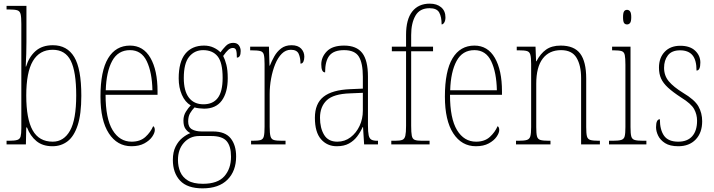

<svg xmlns="http://www.w3.org/2000/svg" viewBox="-20 -792 3914 1053"><path d="M268 10Q214 10 180 -18Q146 -46 128 -93H124L122 0H16V-20H29Q60 -20 74.5 -24.5Q89 -29 93 -43.5Q97 -58 97 -89V-661Q97 -698 93 -714.5Q89 -731 75 -735.5Q61 -740 31 -740H16V-760H125V-561Q125 -534 124 -496.5Q123 -459 121 -427H123Q139 -480 175 -512Q211 -544 270 -544Q348 -544 387 -479.5Q426 -415 426 -267Q426 -166 406 -105Q386 -44 350.5 -17Q315 10 268 10ZM269 -15Q330 -15 364 -75.5Q398 -136 398 -269Q398 -399 368 -459Q338 -519 269 -519Q197 -519 160.5 -457.5Q124 -396 124 -268Q124 -140 159 -77.5Q194 -15 269 -15Z M701 10Q623 10 577 -60.5Q531 -131 531 -262Q531 -403 573 -472.5Q615 -542 693 -542Q766 -542 805 -474.5Q844 -407 844 -291V-272H559Q559 -142 597.5 -78.5Q636 -15 702 -15Q749 -15 777.5 -41Q806 -67 820 -100Q829 -95 829 -79Q829 -63 814.5 -42Q800 -21 771.5 -5.5Q743 10 701 10ZM816 -297Q814 -395 785 -456Q756 -517 693 -517Q627 -517 595 -457.5Q563 -398 560 -297Z M1091 241Q1007 241 967.5 198.5Q928 156 928 85Q928 42 943 12Q958 -18 980.5 -36Q1003 -54 1024 -62Q1009 -69 997.5 -85Q986 -101 986 -131Q986 -158 999.5 -179.5Q1013 -201 1026 -214Q995 -232 977.5 -272Q960 -312 960 -362Q960 -453 996.5 -497.5Q1033 -542 1099 -542Q1128 -542 1151.5 -531Q1175 -520 1189 -505Q1202 -523 1218.5 -540Q1235 -557 1259 -557Q1280 -557 1290 -543.5Q1300 -530 1300 -512Q1300 -476 1279 -476Q1279 -504 1275 -516.5Q1271 -529 1257 -529Q1244 -529 1232 -518.5Q1220 -508 1204 -485Q1214 -466 1221.5 -437Q1229 -408 1229 -363Q1229 -285 1196.5 -240.5Q1164 -196 1099 -196Q1088 -196 1071.5 -198Q1055 -200 1047 -203Q1033 -189 1022.5 -171Q1012 -153 1012 -126Q1012 -95 1032.5 -83Q1053 -71 1087 -71H1148Q1215 -71 1245 -33.5Q1275 4 1275 66Q1275 146 1227.5 193.5Q1180 241 1091 241ZM1096 -220Q1148 -220 1174.5 -255Q1201 -290 1201 -365Q1201 -449 1173.5 -483Q1146 -517 1094 -517Q1047 -517 1017.5 -481Q988 -445 988 -364Q988 -293 1016 -256.5Q1044 -220 1096 -220ZM1093 216Q1174 216 1210.5 174.5Q1247 133 1247 67Q1247 10 1223 -18Q1199 -46 1139 -46H1072Q1022 -46 989 -9.5Q956 27 956 85Q956 121 968.5 150.5Q981 180 1010.5 198Q1040 216 1093 216Z M1357 0V-20H1364Q1395 -20 1409 -24Q1423 -28 1427 -44.5Q1431 -61 1431 -97V-441Q1431 -476 1427 -492Q1423 -508 1407.5 -512Q1392 -516 1359 -516H1352V-536H1455L1458 -432H1460Q1470 -457 1484.5 -483Q1499 -509 1522 -526.5Q1545 -544 1579 -544Q1614 -544 1631.5 -525.5Q1649 -507 1649 -481Q1649 -465 1644 -454Q1639 -443 1628 -443Q1628 -475 1618 -497Q1608 -519 1575 -519Q1547 -519 1525.5 -497.5Q1504 -476 1489.5 -440.5Q1475 -405 1467 -362Q1459 -319 1459 -277V-97Q1459 -61 1463.5 -44.5Q1468 -28 1482.5 -24Q1497 -20 1528 -20H1546V0Z M1827 10Q1774 10 1740.5 -28.5Q1707 -67 1707 -146Q1707 -224 1754.5 -261.5Q1802 -299 1901 -303L1970 -306V-371Q1970 -446 1948 -481.5Q1926 -517 1867 -517Q1811 -517 1787 -487.5Q1763 -458 1763 -395Q1742 -395 1742 -439Q1742 -479 1772.5 -510.5Q1803 -542 1867 -542Q1935 -542 1966.5 -501.5Q1998 -461 1998 -372V-105Q1998 -68 2002 -50Q2006 -32 2017 -26Q2028 -20 2049 -20H2053V0H1977L1971 -95H1969Q1957 -68 1939 -44Q1921 -20 1894 -5Q1867 10 1827 10ZM1830 -15Q1871 -15 1902.5 -39Q1934 -63 1952 -101.5Q1970 -140 1970 -185V-283L1900 -280Q1809 -277 1772 -242Q1735 -207 1735 -146Q1735 -90 1757.5 -52.5Q1780 -15 1830 -15Z M2126 0V-20H2147Q2174 -20 2186.5 -25Q2199 -30 2203 -47.5Q2207 -65 2207 -102V-511H2129V-536H2207V-601Q2207 -686 2241 -729Q2275 -772 2337 -772Q2376 -772 2399.5 -752Q2423 -732 2423 -697Q2423 -679 2416.5 -668.5Q2410 -658 2402 -658Q2402 -699 2389 -723Q2376 -747 2336 -747Q2282 -747 2258.5 -706Q2235 -665 2235 -600V-536H2355V-511H2235V-102Q2235 -65 2238.5 -47.5Q2242 -30 2254.5 -25Q2267 -20 2294 -20H2336V0Z M2590 10Q2512 10 2466 -60.5Q2420 -131 2420 -262Q2420 -403 2462 -472.5Q2504 -542 2582 -542Q2655 -542 2694 -474.5Q2733 -407 2733 -291V-272H2448Q2448 -142 2486.5 -78.5Q2525 -15 2591 -15Q2638 -15 2666.5 -41Q2695 -67 2709 -100Q2718 -95 2718 -79Q2718 -63 2703.5 -42Q2689 -21 2660.5 -5.5Q2632 10 2590 10ZM2705 -297Q2703 -395 2674 -456Q2645 -517 2582 -517Q2516 -517 2484 -457.5Q2452 -398 2449 -297Z M2810 0V-20H2823Q2855 -20 2869.5 -24.5Q2884 -29 2888.5 -44.5Q2893 -60 2893 -95V-441Q2893 -476 2888.5 -492Q2884 -508 2870 -512Q2856 -516 2826 -516H2814V-536H2917L2920 -456H2922Q2944 -498 2975 -520Q3006 -542 3055 -542Q3129 -542 3162 -498Q3195 -454 3195 -361V-95Q3195 -60 3199 -44.5Q3203 -29 3217.5 -24.5Q3232 -20 3263 -20H3270V0H3167V-364Q3167 -433 3142 -475Q3117 -517 3057 -517Q2992 -517 2956.5 -470.5Q2921 -424 2921 -333V-95Q2921 -60 2925 -44.5Q2929 -29 2943.5 -24.5Q2958 -20 2990 -20H2999V0Z M3419 -658Q3408 -658 3402.5 -666Q3397 -674 3397 -698Q3397 -721 3402.5 -729.5Q3408 -738 3419 -738Q3429 -738 3435.5 -729.5Q3442 -721 3442 -698Q3442 -674 3435.5 -666Q3429 -658 3419 -658ZM3320 0V-20H3340Q3372 -20 3387 -24.5Q3402 -29 3406 -44.5Q3410 -60 3410 -95V-437Q3410 -473 3406.5 -490Q3403 -507 3389.5 -511.5Q3376 -516 3346 -516H3337V-536H3438V-95Q3438 -60 3442 -44.5Q3446 -29 3460.5 -24.5Q3475 -20 3507 -20H3525V0Z M3700 10Q3654 10 3627.5 -7Q3601 -24 3589.5 -48Q3578 -72 3578 -94Q3578 -138 3599 -138Q3599 -80 3622 -47.5Q3645 -15 3700 -15Q3750 -15 3776.5 -45Q3803 -75 3803 -130Q3803 -164 3787 -193.5Q3771 -223 3716 -257Q3670 -287 3643.5 -311.5Q3617 -336 3605.5 -361.5Q3594 -387 3594 -421Q3594 -475 3625.5 -508Q3657 -541 3711 -541Q3764 -541 3792.5 -514Q3821 -487 3821 -449Q3821 -405 3800 -405Q3800 -463 3777.5 -489.5Q3755 -516 3710 -516Q3664 -516 3643 -488.5Q3622 -461 3622 -420Q3622 -377 3648 -346Q3674 -315 3726 -283Q3790 -245 3810.5 -208.5Q3831 -172 3831 -127Q3831 -64 3795.5 -27Q3760 10 3700 10Z"/></svg>

Font: Noto Serif Thai Condensed Thin
Style: Regular
Weight: 100
Width: 3
Designer: Monotype Design Team
Foundry: Monotype Imaging Inc.
Version: Version 2.001; ttfautohint (v1.8.4.7-5d5b)